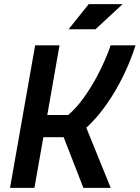

<svg xmlns="http://www.w3.org/2000/svg" viewBox="-20 -914 679 934"><path d="M28.8 0 150.9 -693.4H269.5L210 -354.5H312Q352.1 -389.6 386.2 -437Q420.4 -484.4 447.3 -533.9Q474.1 -583.5 492.2 -626Q510.3 -668.5 518.1 -693.4H639.2Q627.9 -655.8 607.2 -605.5Q586.4 -555.2 556.2 -499.5Q525.9 -443.8 486.6 -390.1Q447.3 -336.4 399.9 -292.5L518.6 0H385.7L289.6 -246.6H190.9L147.5 0ZM313.5 -771.5 411.6 -894H576.7L444.3 -771.5Z"/></svg>

Font: CaskaydiaCove NFP SemiBold
Style: Italic
Weight: 600
Italic angle: -10°
Designer: Aaron Bell
Foundry: Saja Typeworks
Version: Version 2111.001; VTT 6.35;Nerd Fonts 3.1.1